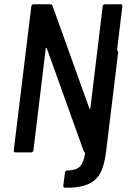

<svg xmlns="http://www.w3.org/2000/svg" viewBox="-20 -720 606 907"><path d="M533 -484 558 -690C559 -696 555 -700 550 -700H476C470 -700 466 -696 465 -690L407 -209C406 -205 403 -205 402 -208L228 -693C226 -698 222 -700 217 -700H139C133 -700 129 -696 128 -690L45 -10C44 -4 48 0 53 0H127C133 0 137 -4 138 -10L196 -491C197 -495 199 -495 201 -492L375 -7C376 -4 378 -2 379 -1C381 0 382 1 382 3C374 56 359 85 298 85C292 85 288 89 287 95L279 157C279 163 282 167 288 167C437 168 467 109 482 -11L538 -471C539 -475 537 -479 535 -480C533 -481 533 -482 533 -484Z"/></svg>

Font: Barlow Semi Condensed Medium
Style: Italic
Weight: 500
Width: 4
Italic angle: -7°
Designer: Jeremy Tribby
Foundry: Tribby Type
Version: Version 1.422;hotconv 1.0.109;makeotfexe 2.5.65596